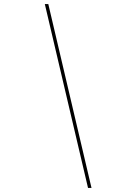

<svg xmlns="http://www.w3.org/2000/svg" viewBox="-20 -780 640 938"><path d="M410 138 199 -760H216L427 138Z"/></svg>

Font: IBM Plex Mono Thin
Style: Italic
Weight: 100
Italic angle: -9°
Monospace: yes
Designer: Mike Abbink, Paul van der Laan, Pieter van Rosmalen
Foundry: Bold Monday
Version: Version 2.3